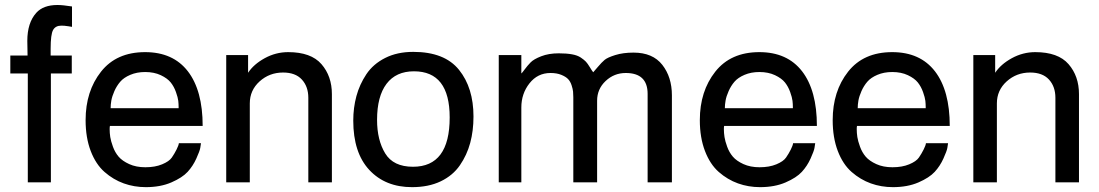

<svg xmlns="http://www.w3.org/2000/svg" viewBox="-20 -733 4417 772"><path d="M184.6 0H91.8V-437.5H21.5V-509.8H90.8Q90.8 -520.5 90.3 -540Q89.8 -559.6 89.8 -568.4Q89.8 -641.6 126 -681.6Q154.3 -712.9 210.9 -712.9Q232.4 -712.9 269.5 -707V-625Q263.7 -626 254.9 -627.4Q246.1 -628.9 239.3 -629.4Q232.4 -629.9 226.6 -629.9Q203.1 -629.9 193.4 -612.3Q183.6 -594.7 183.6 -537.1Q183.6 -530.3 183.6 -521Q183.6 -511.7 183.6 -509.8H268.6V-437.5H184.6Z M424.8 -297.9H698.2Q698.2 -299.8 698.2 -302.7Q698.2 -314.5 696.8 -327.6Q695.3 -340.8 687.5 -362.8Q679.7 -384.8 666.5 -401.4Q653.3 -418 626.5 -430.7Q599.6 -443.4 563.5 -443.4Q530.3 -443.4 503.9 -432.1Q477.5 -420.9 463.4 -404.3Q449.2 -387.7 439.9 -366.7Q430.7 -345.7 427.7 -329.1Q424.8 -312.5 424.8 -297.9ZM699.2 -157.2H788.1Q787.1 -150.4 785.2 -138.2Q783.2 -126 769.5 -95.7Q755.9 -65.4 734.4 -42Q712.9 -18.6 668.9 0.5Q625 19.5 566.4 19.5Q519.5 19.5 477.5 4.4Q435.5 -10.7 400.4 -41.5Q365.2 -72.3 344.7 -126Q324.2 -179.7 324.2 -250Q324.2 -366.2 386.2 -444.8Q448.2 -523.4 563.5 -523.4Q675.8 -523.4 735.4 -446.3Q794.9 -369.1 794.9 -226.6H421.9Q420.9 -221.7 420.9 -213.9Q420.9 -198.2 423.3 -182.1Q425.8 -166 434.1 -143.1Q442.4 -120.1 457 -103Q471.7 -85.9 499.5 -73.2Q527.3 -60.5 564.5 -60.5Q603.5 -60.5 631.8 -72.3Q660.2 -84 670.9 -99.6Q681.6 -115.2 689.9 -131.8Q698.2 -148.4 699.2 -157.2Z M1314.5 0H1219.7V-339.8Q1219.7 -384.8 1193.8 -413.1Q1168 -441.4 1118.2 -441.4Q1063.5 -441.4 1023.9 -405.8Q984.4 -370.1 984.4 -317.4V0H889.6V-511.7H977.5V-440.4Q1000 -474.6 1044.4 -499Q1088.9 -523.4 1138.7 -523.4Q1230.5 -523.4 1272.5 -475.1Q1314.5 -426.8 1314.5 -354.5Z M1640.6 -62.5Q1788.1 -62.5 1788.1 -260.7Q1788.1 -446.3 1644.5 -446.3Q1572.3 -446.3 1534.2 -396Q1496.1 -345.7 1496.1 -251Q1496.1 -169.9 1528.8 -116.2Q1561.5 -62.5 1640.6 -62.5ZM1636.7 19.5Q1529.3 19.5 1464.8 -49.8Q1400.4 -119.1 1400.4 -248Q1400.4 -299.8 1413.1 -346.7Q1425.8 -393.6 1453.1 -434.6Q1480.5 -475.6 1528.8 -500Q1577.1 -524.4 1641.6 -524.4Q1767.6 -524.4 1825.7 -452.1Q1883.8 -379.9 1883.8 -264.6Q1883.8 -207 1870.6 -158.2Q1857.4 -109.4 1829.1 -68.4Q1800.8 -27.3 1752 -3.9Q1703.1 19.5 1636.7 19.5Z M2681.6 0H2584V-353.5V-355.5Q2584 -439.5 2496.1 -439.5Q2449.2 -439.5 2415 -407.2Q2380.9 -375 2380.9 -328.1V0H2285.2V-334Q2285.2 -335 2285.2 -337.4Q2285.2 -339.8 2285.2 -341.8Q2285.2 -354.5 2284.2 -364.7Q2283.2 -375 2278.3 -390.1Q2273.4 -405.3 2264.2 -415Q2254.9 -424.8 2236.8 -432.1Q2218.8 -439.5 2193.4 -439.5Q2141.6 -439.5 2108.9 -397.9Q2076.2 -356.4 2076.2 -300.8V0H1985.4V-511.7H2076.2V-437.5Q2079.1 -439.5 2089.8 -454.1Q2100.6 -468.8 2113.3 -481.9Q2126 -495.1 2156.2 -506.8Q2186.5 -518.6 2226.6 -518.6Q2257.8 -518.6 2279.8 -514.6Q2301.8 -510.7 2315.4 -501.5Q2329.1 -492.2 2335.9 -484.9Q2342.8 -477.5 2351.6 -462.9Q2360.4 -448.2 2365.2 -442.4Q2368.2 -445.3 2383.8 -463.9Q2399.4 -482.4 2411.1 -492.2Q2422.9 -502 2454.1 -511.7Q2485.4 -521.5 2527.3 -521.5Q2604.5 -521.5 2643.1 -472.2Q2681.6 -422.9 2681.6 -349.6Z M2894.5 -297.9H3168Q3168 -299.8 3168 -302.7Q3168 -314.5 3166.5 -327.6Q3165 -340.8 3157.2 -362.8Q3149.4 -384.8 3136.2 -401.4Q3123 -418 3096.2 -430.7Q3069.3 -443.4 3033.2 -443.4Q3000 -443.4 2973.6 -432.1Q2947.3 -420.9 2933.1 -404.3Q2918.9 -387.7 2909.7 -366.7Q2900.4 -345.7 2897.5 -329.1Q2894.5 -312.5 2894.5 -297.9ZM3168.9 -157.2H3257.8Q3256.8 -150.4 3254.9 -138.2Q3252.9 -126 3239.3 -95.7Q3225.6 -65.4 3204.1 -42Q3182.6 -18.6 3138.7 0.5Q3094.7 19.5 3036.1 19.5Q2989.3 19.5 2947.3 4.4Q2905.3 -10.7 2870.1 -41.5Q2835 -72.3 2814.5 -126Q2793.9 -179.7 2793.9 -250Q2793.9 -366.2 2856 -444.8Q2918 -523.4 3033.2 -523.4Q3145.5 -523.4 3205.1 -446.3Q3264.6 -369.1 3264.6 -226.6H2891.6Q2890.6 -221.7 2890.6 -213.9Q2890.6 -198.2 2893.1 -182.1Q2895.5 -166 2903.8 -143.1Q2912.1 -120.1 2926.8 -103Q2941.4 -85.9 2969.2 -73.2Q2997.1 -60.5 3034.2 -60.5Q3073.2 -60.5 3101.6 -72.3Q3129.9 -84 3140.6 -99.6Q3151.4 -115.2 3159.7 -131.8Q3168 -148.4 3168.9 -157.2Z M3428.7 -297.9H3702.1Q3702.1 -299.8 3702.1 -302.7Q3702.1 -314.5 3700.7 -327.6Q3699.2 -340.8 3691.4 -362.8Q3683.6 -384.8 3670.4 -401.4Q3657.2 -418 3630.4 -430.7Q3603.5 -443.4 3567.4 -443.4Q3534.2 -443.4 3507.8 -432.1Q3481.4 -420.9 3467.3 -404.3Q3453.1 -387.7 3443.8 -366.7Q3434.6 -345.7 3431.6 -329.1Q3428.7 -312.5 3428.7 -297.9ZM3703.1 -157.2H3792Q3791 -150.4 3789.1 -138.2Q3787.1 -126 3773.4 -95.7Q3759.8 -65.4 3738.3 -42Q3716.8 -18.6 3672.9 0.5Q3628.9 19.5 3570.3 19.5Q3523.4 19.5 3481.4 4.4Q3439.5 -10.7 3404.3 -41.5Q3369.1 -72.3 3348.6 -126Q3328.1 -179.7 3328.1 -250Q3328.1 -366.2 3390.1 -444.8Q3452.1 -523.4 3567.4 -523.4Q3679.7 -523.4 3739.3 -446.3Q3798.8 -369.1 3798.8 -226.6H3425.8Q3424.8 -221.7 3424.8 -213.9Q3424.8 -198.2 3427.2 -182.1Q3429.7 -166 3438 -143.1Q3446.3 -120.1 3460.9 -103Q3475.6 -85.9 3503.4 -73.2Q3531.2 -60.5 3568.4 -60.5Q3607.4 -60.5 3635.7 -72.3Q3664.1 -84 3674.8 -99.6Q3685.5 -115.2 3693.8 -131.8Q3702.1 -148.4 3703.1 -157.2Z M4318.4 0H4223.6V-339.8Q4223.6 -384.8 4197.8 -413.1Q4171.9 -441.4 4122.1 -441.4Q4067.4 -441.4 4027.8 -405.8Q3988.3 -370.1 3988.3 -317.4V0H3893.6V-511.7H3981.4V-440.4Q4003.9 -474.6 4048.3 -499Q4092.8 -523.4 4142.6 -523.4Q4234.4 -523.4 4276.4 -475.1Q4318.4 -426.8 4318.4 -354.5Z"/></svg>

Font: Druckschrift BY WOK
Style: Medium
Weight: 400
Version: Version 001.000